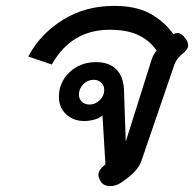

<svg xmlns="http://www.w3.org/2000/svg" viewBox="-20 -623 660 652"><path d="M354 9Q332 9 322 -7Q314 -20 314 -29Q314 -46 338 -65L328 -231Q319 -222 301 -217Q283 -212 266 -212Q229 -212 204.5 -235Q180 -258 180 -294Q180 -343 216 -377.5Q252 -412 306 -412Q351 -412 375 -387.5Q399 -363 401 -319L407 -142L495 -421Q502 -441 512 -451Q489 -485 450.5 -503.5Q412 -522 353 -522Q222 -522 156 -404L76 -431Q116 -507 192.5 -555Q269 -603 368 -603Q441 -603 488.5 -577.5Q536 -552 569 -507Q576 -511 583 -511Q596 -511 610 -492Q619 -480 619 -469Q619 -455 597 -438Q579 -423 572 -403L460 -76Q448 -40 390 -2Q373 9 354 9ZM334 -318Q334 -332 324 -342Q314 -352 298 -352Q278 -352 263 -337Q248 -322 248 -302Q248 -287 258 -277.5Q268 -268 284 -268Q304 -268 319 -283Q334 -298 334 -318Z"/></svg>

Font: Niramit Medium
Style: Italic
Weight: 500
Italic angle: -10°
Designer: Katatrad Aksorn Co.,Ltd.
Foundry: Cadson Demak Co.,Ltd.
Version: Version 1.000; ttfautohint (v1.6)